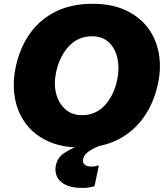

<svg xmlns="http://www.w3.org/2000/svg" viewBox="-20 -748 852 992"><path d="M400.5 14.5Q298.5 14.5 226.2 -19.2Q154 -53 111.5 -111.5Q69 -170 56.5 -244.8Q44 -319.5 61 -401Q82.5 -501.5 134.8 -575Q187 -648.5 268.5 -688.5Q350 -728.5 458.5 -728.5Q557 -728.5 628.8 -695.2Q700.5 -662 743.8 -604.5Q787 -547 800.5 -472.2Q814 -397.5 796 -314Q775 -216.5 723 -142.5Q671 -68.5 590 -27Q509 14.5 400.5 14.5ZM404 -153Q473.5 -153 520.8 -203.2Q568 -253.5 585.5 -335.5Q598 -394.5 587 -445.8Q576 -497 542.8 -528.8Q509.5 -560.5 456 -560.5Q383 -560.5 335.2 -508.5Q287.5 -456.5 270 -375.5Q257 -315.5 270 -264.8Q283 -214 317.5 -183.5Q352 -153 404 -153ZM405 223Q350.5 223 318.5 206.8Q286.5 190.5 274.5 164.8Q262.5 139 268 109.5Q276.5 67.5 307.5 45.8Q338.5 24 375.5 10L383 -25.5L479.5 -37.5L509.5 0Q468 14 440.8 32.5Q413.5 51 409.5 74.5Q406 92.5 417.5 102.5Q429 112.5 452.5 112.5Q464.5 112.5 474.8 110.2Q485 108 491 106L468.5 213.5Q457 217.5 441.5 220.2Q426 223 405 223Z"/></svg>

Font: Commissioner ExtraBold
Style: Italic
Weight: 800
Italic angle: -12°
Designer: Kostas Bartsokas
Foundry: Kostas Bartsokas
Version: Version 1.000; ttfautohint (v1.8.3)